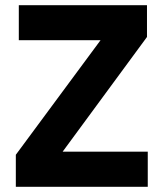

<svg xmlns="http://www.w3.org/2000/svg" viewBox="-20 -720 627 740"><path d="M41 0V-123.5L367.5 -565H52.5V-700H546.5V-577.5L221.5 -135.5H549.5V0Z"/></svg>

Font: Geologica Cursive SemiBold
Style: Regular
Weight: 600
Designer: Sindre Bremnes, Frode Helland
Foundry: Monokrom Skriftforlag AS
Version: Version 1.010;gftools[0.9.28]